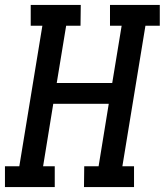

<svg xmlns="http://www.w3.org/2000/svg" viewBox="-28 -755 665 775"><path d="M-8 0V-84H50L143 -651H96V-735H298L297 -651H239L201 -420H425L463 -651H416V-735H617V-651H559L466 -84H513V0H311L312 -84H370L411 -336H187L146 -84H193V0Z"/></svg>

Font: Iosevka Etoile Medium
Style: Italic
Weight: 500
Italic angle: -9°
Designer: Belleve Invis
Foundry: Belleve Invis
Version: Version 22.1.2; ttfautohint (v1.8.4)